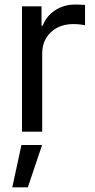

<svg xmlns="http://www.w3.org/2000/svg" viewBox="-20 -570 411 831"><path d="M75.2 0V-542.5H159.7V-459H165Q180.2 -500 218 -525.1Q255.9 -550.3 304.7 -550.3Q314.9 -550.3 327.9 -549.8Q340.8 -549.3 348.1 -548.8V-460.9Q344.2 -461.9 328.9 -463.9Q313.5 -465.8 295.9 -465.8Q257.8 -465.8 227.5 -450Q197.3 -434.1 179.9 -405.5Q162.6 -377 162.6 -338.9V0ZM33.2 240.7 72.8 57.6H162.1L100.6 240.7Z"/></svg>

Font: Inter 16pt
Style: Regular
Weight: 400
Version: Version 4.001;git-66647c0bb